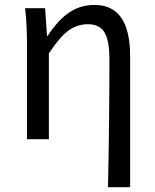

<svg xmlns="http://www.w3.org/2000/svg" viewBox="-20 -577 644 796"><path d="M427.7 199.2Q433.6 -66.4 433.6 -332Q433.6 -409.2 413.1 -442.9Q392.6 -476.6 344.7 -476.6Q299.8 -476.6 263.7 -450.2Q227.5 -423.8 182.6 -355.5V0H91.8V-393.6Q91.8 -478.5 84 -543H167L174.8 -428.7H177.7Q220.7 -494.1 267.1 -525.4Q313.5 -556.6 372.1 -556.6Q519.5 -556.6 519.5 -343.8V199.2Z"/></svg>

Font: GenYoGothic TW TTF Regular
Style: Regular
Weight: 400
Version: Version 1.300